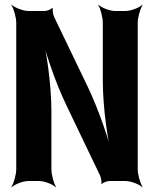

<svg xmlns="http://www.w3.org/2000/svg" viewBox="-20 -757 663 803"><path d="M556 -50V-661C556 -685 567 -722 576 -735L575 -737C563 -725 528 -711 505 -711H462C439 -711 404 -725 392 -737L391 -735C400 -722 410 -685 410 -661V-420C410 -306 431 -159 454 -76L458 -78C440 -160 394 -296 347 -394L206 -687C202 -695 199 -716 201 -722L198 -724C195 -718 176 -711 167 -711H100C77 -711 41 -725 29 -737L28 -735C37 -722 48 -685 48 -661V-50C48 -26 37 11 28 24L29 26C41 14 76 0 99 0H143C166 0 201 14 213 26L214 24C205 11 195 -26 195 -50V-290C195 -404 174 -551 151 -634L147 -633C165 -550 211 -413 258 -316L398 -24C402 -16 406 5 404 11L406 13C409 7 429 0 438 0H504C527 0 563 14 575 26L576 24C567 11 556 -26 556 -50Z"/></svg>

Font: Asimov
Style: EdgeExtreme
Weight: 500
Designer: Google
Version: Version 2.000980: 2014